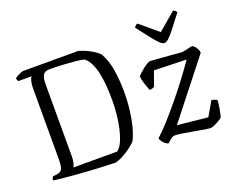

<svg xmlns="http://www.w3.org/2000/svg" viewBox="-116 -943 1414 1148"><g transform="rotate(-20 591.0 -368.5)"><path d="M442 0Q417 0 377.5 -2Q338 -4 291.5 -6.5Q245 -9 198.5 -13Q152 -17 113.5 -20.5Q75 -24 52 -28Q52 -35 55 -41.5Q58 -48 60 -51L85 -54Q102 -56 111.5 -64Q121 -72 124.5 -90Q128 -108 128 -140V-582Q128 -605 131 -621Q134 -637 138 -646Q142 -655 144 -657H61Q58 -660 55.5 -666.5Q53 -673 52 -676Q57 -682 68 -688Q79 -694 90.5 -699Q102 -704 107 -704H459Q473 -700 491 -693Q509 -686 526.5 -676.5Q544 -667 559 -656.5Q574 -646 584 -635Q613 -583 623 -516Q633 -449 633 -381Q633 -320 626 -263Q619 -206 606.5 -160Q594 -114 577 -83Q565 -71 548 -57.5Q531 -44 512.5 -32.5Q494 -21 475.5 -12.5Q457 -4 442 0ZM193 -59H472Q493 -76 507 -108Q521 -140 530.5 -181.5Q540 -223 544.5 -269Q549 -315 549 -358Q549 -406 545.5 -450Q542 -494 534 -532Q526 -570 511.5 -598.5Q497 -627 477 -643Q459 -648 423 -651.5Q387 -655 344.5 -657.5Q302 -660 261 -660Q229 -660 218 -641.5Q207 -623 207 -585V-121Q207 -99 202 -82Q197 -65 193 -59ZM778 0Q771 0 760 -8Q749 -16 740.5 -28Q732 -40 731 -49Q765 -79 807 -126Q849 -173 893.5 -227Q938 -281 978.5 -335Q1019 -389 1050 -434L844 -440L811 -347Q808 -345 800 -342Q792 -339 780 -339Q773 -356 764 -383Q755 -410 752 -434Q757 -441 769 -452Q781 -463 795 -474Q809 -485 821.5 -492.5Q834 -500 840 -500Q845 -500 864.5 -498.5Q884 -497 910.5 -495Q937 -493 963.5 -491Q990 -489 1010.5 -487Q1031 -485 1038 -485Q1047 -485 1062.5 -488.5Q1078 -492 1091.5 -495.5Q1105 -499 1108 -498Q1121 -493 1132 -475.5Q1143 -458 1143 -443L861 -85L1054 -65L1106 -155Q1119 -154 1128 -150Q1137 -146 1141 -142Q1140 -133 1139 -121.5Q1138 -110 1135.5 -96Q1133 -82 1130 -67.5Q1127 -53 1123 -39Q1115 -31 1099.5 -22Q1084 -13 1069 -6.5Q1054 0 1046 0Q1035 0 1005.5 -4.5Q976 -9 940.5 -16Q905 -23 874 -27.5Q843 -32 828 -32Q818 -32 807.5 -25.5Q797 -19 778 0ZM960 -572Q948 -572 931.5 -587.5Q915 -603 889.5 -635.5Q864 -668 825 -719Q827 -722 832.5 -728Q838 -734 847 -737L961 -641L1074 -737Q1083 -733 1088 -728Q1093 -723 1095 -719Q1055 -666 1029.5 -633.5Q1004 -601 988 -586.5Q972 -572 960 -572Z"/></g></svg>

Font: Texturina Medium 12pt ExtraLight
Style: Regular
Weight: 250
Version: Version 1.002